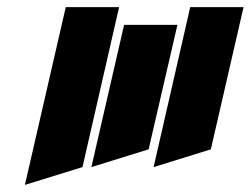

<svg xmlns="http://www.w3.org/2000/svg" viewBox="-20 -520 705 540"><path d="M165 -500H315L212 -50L50 0ZM515 -500H665L573 -100L412 -50ZM329 -450H479L398 -100L237 -50Z"/></svg>

Font: SOV_Meka
Style: Italic
Weight: 400
Italic angle: -13°
Version: Version 1.00